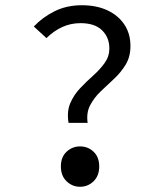

<svg xmlns="http://www.w3.org/2000/svg" viewBox="-20 -702 640 734"><path d="M242.1 -232.4Q234.9 -275.2 248.6 -307.4Q262.3 -339.5 286.6 -365Q310.9 -390.5 336.7 -413.5Q362.5 -436.6 380.3 -461.5Q398.1 -486.4 398.1 -516.8Q398.1 -558.3 370.5 -585.9Q342.8 -613.5 287.6 -613.5Q250.1 -613.5 217.4 -598.4Q184.7 -583.2 157.7 -556.4L109.2 -600.6Q143 -636.3 189.1 -659.2Q235.2 -682 293.3 -682Q348.7 -682 390.4 -662.6Q432.1 -643.2 455.4 -608.3Q478.7 -573.4 478.7 -526.1Q478.7 -485.2 460.7 -455.4Q442.7 -425.5 416.2 -400.9Q389.7 -376.3 364.9 -352.6Q340 -328.8 324.8 -300Q309.5 -271.1 315 -232.4ZM286 12Q256.3 12 234.5 -9.1Q212.7 -30.1 212.7 -65.5Q212.7 -101.5 234.5 -121.9Q256.3 -142.3 286 -142.3Q316.3 -142.3 337.8 -121.9Q359.3 -101.5 359.3 -65.5Q359.3 -30.1 337.8 -9.1Q316.3 12 286 12Z"/></svg>

Font: Source Code Pro ExtraLight
Style: Regular
Weight: 200
Monospace: yes
Designer: Paul D. Hunt, Teo Tuominen
Foundry: Adobe
Version: Version 1.026;hotconv 1.1.0;makeotfexe 2.6.0